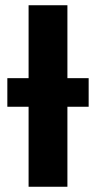

<svg xmlns="http://www.w3.org/2000/svg" viewBox="-20 -712 366 732"><path d="M318 -414V-305H237V0H89V-305H8V-414H89V-692H237V-414Z"/></svg>

Font: Fira Sans SemiBold
Style: Regular
Weight: 600
Designer: bBox Type GmbH & Carrois Corporate GbR & Edenspiekermann AG
Foundry: bBox Type GmbH & Carrois Corporate GbR & Edenspiekermann AG
Version: Version 4.301;PS 004.301;hotconv 1.0.88;makeotf.lib2.5.64775